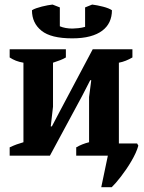

<svg xmlns="http://www.w3.org/2000/svg" viewBox="-20 -668 616 824"><path d="M21.5 -456.5H262.7V-421.4Q252.9 -415.5 239.5 -410.2Q226.1 -404.8 207.5 -398.9V-210L197.8 -125.5H202.6L238.3 -193.4L377.9 -456.5H548.3V-421.4Q533.7 -413.1 519.8 -407.5Q505.9 -401.9 490.2 -398.9V-52.2H568.4L573.7 -43Q569.8 -28.3 562 -11.2Q554.2 5.9 543.9 23.4Q533.7 41 522 58.1Q510.3 75.2 498.8 90.1Q487.3 105 477.1 116.7Q466.8 128.4 459.5 135.3H414.6L442.9 0H307.1V-35.6Q332.5 -50.3 362.3 -57.6V-251.5L371.6 -323.7H367.2L332 -255.4L194.3 0H21.5V-35.6Q37.1 -43 51 -48.1Q64.9 -53.2 80.6 -57.6V-398.9Q62.5 -401.9 48.3 -407.5Q34.2 -413.1 21.5 -421.4ZM290 -503.4Q198.7 -503.4 158.2 -536.1Q117.2 -568.8 117.2 -624Q124.5 -628.9 136 -632.8Q147.5 -636.7 159.9 -639.9Q172.4 -643.1 184.6 -645.3Q196.8 -647.5 205.6 -648.4L236.8 -636.2V-555.2Q260.3 -545.4 291 -545.4Q299.8 -545.4 315.9 -547.1Q332 -548.8 345.2 -552.7V-636.2L375.5 -648.4Q384.8 -647.5 397.2 -645Q409.7 -642.6 422.1 -639.4Q434.6 -636.2 444.8 -632.1Q455.1 -627.9 460.4 -624Q460.4 -596.7 450.2 -574.5Q439.9 -552.2 418.9 -536.4Q397.9 -520.5 366 -512Q334 -503.4 290 -503.4Z"/></svg>

Font: PT Astra Serif
Style: Bold
Weight: 700
Designer: A.Korolkova, I. Chaeva
Foundry: ParaType Ltd
Version: Version 1.002